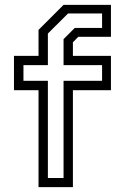

<svg xmlns="http://www.w3.org/2000/svg" viewBox="-20 -770 532 790"><path d="M138.5 0V-399H37.5V-540H138.5V-647L241.5 -750H436.5V-618.5H302L280 -596V-540H436.5V-399H280V0ZM177 -37.5H241.5V-437.5H400V-502H241.5V-609L287.5 -655H400V-714.5H260L177 -632V-502H76.5V-437.5H177Z"/></svg>

Font: Tourney
Style: Regular
Weight: 400
Designer: Tyler Finck
Foundry: Etcetera Type Co
Version: Version 1.015